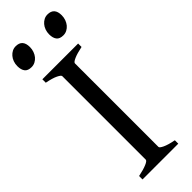

<svg xmlns="http://www.w3.org/2000/svg" viewBox="-269 -816 834 834"><g transform="rotate(-45 148.0 -399.5)"><path d="M34.2 0V-21Q67.4 -27.8 86.2 -35.9Q105 -43.9 105 -50.8V-564Q105 -569.8 87.2 -578.6Q69.3 -587.4 34.2 -594.2V-615.2H253.9V-594.2Q220.7 -587.4 201.9 -579.1Q183.1 -570.8 183.1 -564V-50.8Q183.1 -44.9 200.9 -36.4Q218.8 -27.8 253.9 -21V0ZM290.5 -752.4Q290.5 -738.8 286.1 -726.6Q281.7 -714.4 274.2 -705.3Q266.6 -696.3 256.3 -690.9Q246.1 -685.5 233.9 -685.5Q211.9 -685.5 202.4 -697.8Q192.9 -710 192.9 -732.4Q192.9 -746.1 197.3 -758.3Q201.7 -770.5 209.5 -779.5Q217.3 -788.6 227.3 -793.7Q237.3 -798.8 249 -798.8Q290.5 -798.8 290.5 -752.4ZM95.2 -752.4Q95.2 -738.8 90.8 -726.6Q86.4 -714.4 78.9 -705.3Q71.3 -696.3 61 -690.9Q50.8 -685.5 38.6 -685.5Q16.6 -685.5 7.1 -697.8Q-2.4 -710 -2.4 -732.4Q-2.4 -746.1 2 -758.3Q6.3 -770.5 14.2 -779.5Q22 -788.6 32 -793.7Q42 -798.8 53.7 -798.8Q95.2 -798.8 95.2 -752.4Z"/></g></svg>

Font: Gentium Plus Viet
Style: Regular
Weight: 400
Designer: J. Victor Gaultney, Annie Olsen, Iska Routamaa, Becca Hirsbrunner
Foundry: SIL International
Version: Version 5.000